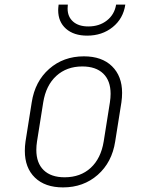

<svg xmlns="http://www.w3.org/2000/svg" viewBox="-20 -805 640 835"><path d="M88 -149Q88 -169 91 -190L118 -360Q132 -451 194 -505.5Q256 -560 345 -560Q423 -560 467 -517Q511 -474 511 -401Q511 -381 508 -360L481 -190Q467 -99 405 -44.5Q343 10 254 10Q176 10 132 -32.5Q88 -75 88 -149ZM431 -190 458 -360Q461 -380 461 -397Q461 -454 429 -485Q397 -516 338 -516Q270 -516 225 -475Q180 -434 168 -360L141 -190Q138 -171 138 -153Q138 -96 170 -65Q202 -34 261 -34Q330 -34 374.5 -75Q419 -116 431 -190ZM233 -761Q233 -769 235 -785H275Q274 -779 274 -768Q274 -732 298 -711Q322 -690 364 -690Q412 -690 445 -716Q478 -742 485 -785H525Q516 -724 470 -687Q424 -650 359 -650Q301 -650 267 -680Q233 -710 233 -761Z"/></svg>

Font: JetBrains Mono Extra Light
Style: Italic
Weight: 200
Italic angle: -9°
Monospace: yes
Designer: Philipp Nurullin, Konstantin Bulenkov
Foundry: JetBrains
Version: 2.002